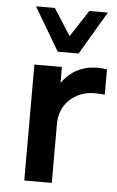

<svg xmlns="http://www.w3.org/2000/svg" viewBox="-54 -787 503 825"><g transform="rotate(5 198.0 -375.0)"><path d="M267.5 -563.8H177.5L67.5 -750H148.8L222.5 -635L297.5 -750H377.5ZM355 -510Q376.2 -510 395 -506.2V-397.5Q370 -400 352.5 -400Q287.5 -400 244.4 -359.4Q201.2 -318.8 201.2 -253.8V0H82.5V-500H201.2V-431.2Q257.5 -510 355 -510Z"/></g></svg>

Font: Now Alt Medium
Style: Regular
Weight: 500
Designer: Alfredo Marco Pradil
Foundry: Alfredo Marco Pradil
Version: Version 1.002;PS 001.002;hotconv 1.0.88;makeotf.lib2.5.64775